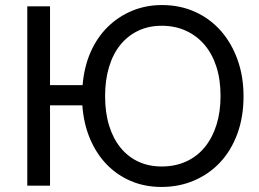

<svg xmlns="http://www.w3.org/2000/svg" viewBox="-20 -735 1026 760"><path d="M619 5Q553 5 498 -18.5Q443 -42 402 -84.5Q361 -127 336 -186.5Q311 -246 306 -318H178V0H88V-710H178V-398H307Q313 -471 339 -529.5Q365 -588 407 -629Q449 -670 503.5 -692.5Q558 -715 621 -715Q693 -715 752.5 -688Q812 -661 854.5 -612.5Q897 -564 920.5 -498Q944 -432 944 -354Q944 -272 919.5 -205.5Q895 -139 851.5 -92.5Q808 -46 748.5 -20.5Q689 5 619 5ZM396 -355Q396 -289 412 -237.5Q428 -186 457.5 -150Q487 -114 528 -95Q569 -76 620 -76Q674 -76 717.5 -96Q761 -116 791 -153Q821 -190 837 -241Q853 -292 853 -355Q853 -421 836 -472.5Q819 -524 788 -559.5Q757 -595 714.5 -614Q672 -633 620 -633Q568 -633 526.5 -613Q485 -593 456 -557Q427 -521 411.5 -469.5Q396 -418 396 -355Z"/></svg>

Font: Boldmen Medium
Style: Regular
Weight: 400
Designer: Matt McInerney, Pablo Impallari, Rodrigo Fuenzalida
Foundry: LIVING CONCEPT
Version: Version 1.000